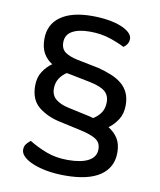

<svg xmlns="http://www.w3.org/2000/svg" viewBox="-77 -683 658 790"><g transform="rotate(10 252.0 -288.0)"><path d="M444 -283Q444 -248 428.5 -223.5Q413 -199 390 -182Q416 -166 430 -143Q444 -120 444 -85Q444 -23 394.5 11Q345 45 248 45Q207 45 173 39Q139 33 113.5 22.5Q88 12 74 -1.5Q60 -15 60 -30Q60 -44 67 -53.5Q74 -63 85 -71Q119 -50 158.5 -35Q198 -20 248 -20Q304 -20 334.5 -36.5Q365 -53 365 -85Q365 -112 345.5 -125.5Q326 -139 282 -149L191 -169Q137 -180 100 -209.5Q63 -239 63 -298Q63 -332 78.5 -356.5Q94 -381 117 -397Q94 -411 80.5 -434.5Q67 -458 67 -494Q67 -555 113.5 -588Q160 -621 245 -621Q281 -621 312 -616Q343 -611 365.5 -602Q388 -593 401 -581Q414 -569 414 -555Q414 -542 407.5 -532.5Q401 -523 393 -518Q366 -532 329 -544Q292 -556 247 -556Q199 -556 172.5 -540.5Q146 -525 146 -494Q146 -466 164.5 -453Q183 -440 216 -433L306 -415Q337 -407 362.5 -396.5Q388 -386 406 -371Q424 -356 434 -334.5Q444 -313 444 -283ZM307 -212 321 -208Q341 -220 353 -238Q365 -256 365 -282Q365 -311 345.5 -327Q326 -343 281 -352L191 -370Q187 -370 183 -372Q164 -360 152.5 -342Q141 -324 141 -300Q141 -271 161 -255Q181 -239 215 -232Z"/></g></svg>

Font: Baloo Chettan 2
Style: Regular
Weight: 400
Designer: Maithili Shingre, Unnati Kotecha and Ek Type
Foundry: Ek Type
Version: Version 1.640;hotconv 1.0.111;makeotfexe 2.5.65597; ttfautoh